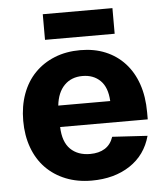

<svg xmlns="http://www.w3.org/2000/svg" viewBox="-52 -762 713 821"><g transform="rotate(-5 304.5 -351.5)"><path d="M309 12Q248 12 198 -8Q148 -28 112.5 -64.5Q77 -101 58 -153Q39 -205 39 -268Q39 -331 58 -383Q77 -435 112.5 -471.5Q148 -508 197.5 -528Q247 -548 308 -548Q368 -548 416 -528Q464 -508 498.5 -470.5Q533 -433 551.5 -379.5Q570 -326 570 -258V-228H194Q196 -164 227.5 -133Q259 -102 312 -102Q350 -102 375.5 -118Q401 -134 412 -167L563 -158Q541 -77 473.5 -32.5Q406 12 309 12ZM417 -320Q414 -379 384.5 -408Q355 -437 308 -437Q260 -437 230 -406.5Q200 -376 194 -320ZM162 -605V-715H461V-605Z"/></g></svg>

Font: Geist
Style: Bold
Weight: 400
Designer: Basement.studio, Andrés Briganti, Mateo Zaragoza
Foundry: Basement.studio, Vercel, Andrés Briganti, Guido Ferreyra, Mateo Zaragoza
Version: Version 1.401